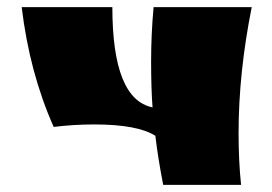

<svg xmlns="http://www.w3.org/2000/svg" viewBox="-20 -520 765 540"><path d="M409 -218Q405 -271 405 -347.5Q405 -424 412 -500H688Q651 -315 651 -146Q651 -67 658 0H439Q424 -77 417 -138Q367 -170 245 -170Q187 -170 131 -163Q63 -316 41 -500H296Q296 -241 409 -218Z"/></svg>

Font: Ruslan Display
Style: Regular
Weight: 400
Designer: Denis Masharov, Vladimir Rabdu
Foundry: Denis Masharov, Vladimir Rabdu
Version: Version 1.000; ttfautohint (v1.4.1)